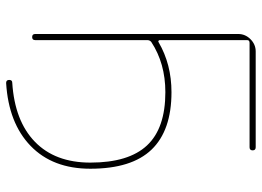

<svg xmlns="http://www.w3.org/2000/svg" viewBox="-134 -636 855 627"><g transform="rotate(90 293.5 -322.5)"><path d="M91 -10V-673Q91 -696 108 -713Q125 -730 148 -730H461Q471 -730 471 -720Q471 -710 461 -710H120Q111 -710 111 -702V-417Q111 -414 113.5 -412.5Q116 -411 118 -413Q190 -455 281 -455Q406 -455 468.5 -390Q531 -325 531 -190Q531 -67 456.5 5Q382 77 251 85Q241 85 241 75Q241 65 250 65Q375 57 443 -9Q511 -75 511 -190Q511 -315 455 -375Q399 -435 281 -435Q187 -435 117 -389Q111 -384 111 -376V-10Q111 0 101 0Q91 0 91 -10Z"/></g></svg>

Font: Rounded Mplus 1c Thin
Style: Regular
Weight: 250
Version: Version 1.059.20150529